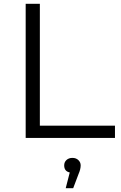

<svg xmlns="http://www.w3.org/2000/svg" viewBox="-20 -720 629 1002"><path d="M188 -64H580V0H114V-700H188ZM401 143Q401 163 390 188L362 262H323L344 180Q315 174 315 143Q315 126 327 115Q339 104 358 104Q377 104 389 115.5Q401 127 401 143Z"/></svg>

Font: Montserrat Alternates
Style: Regular
Weight: 400
Designer: Julieta Ulanovsky
Foundry: Julieta Ulanovsky
Version: Version 7.200;PS 007.200;hotconv 1.0.88;makeotf.lib2.5.64775